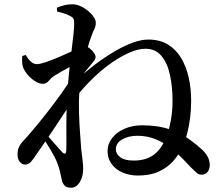

<svg xmlns="http://www.w3.org/2000/svg" viewBox="-20 -822 1040 898"><path d="M626 -1Q586 -1 553.5 -15Q521 -29 502 -55Q483 -81 483 -115Q483 -149 504.5 -176.5Q526 -204 563 -220Q600 -236 644 -236Q720 -236 774.5 -216.5Q829 -197 865.5 -170.5Q902 -144 923 -124Q941 -108 951 -89.5Q961 -71 961 -50Q961 -31 951 -18Q941 -5 923 -5Q910 -5 899.5 -14Q889 -23 872 -40Q858 -55 834.5 -79.5Q811 -104 779.5 -129Q748 -154 708.5 -170.5Q669 -187 623 -187Q581 -187 551.5 -170Q522 -153 522 -124Q522 -102 542.5 -86.5Q563 -71 605 -71Q661 -71 697 -96.5Q733 -122 756 -177Q770 -211 778.5 -256Q787 -301 787 -350Q787 -416 775 -471.5Q763 -527 735 -560.5Q707 -594 660 -594Q628 -594 588 -577Q548 -560 505 -530.5Q462 -501 421 -462Q380 -423 345 -380L349 -457Q365 -472 392 -494.5Q419 -517 453.5 -541.5Q488 -566 526 -587.5Q564 -609 602.5 -623Q641 -637 674 -637Q727 -637 765 -614Q803 -591 827 -551Q851 -511 862.5 -459.5Q874 -408 874 -351Q874 -307 869 -269Q864 -231 855.5 -198.5Q847 -166 834 -138Q818 -100 790.5 -69Q763 -38 722.5 -19.5Q682 -1 626 -1ZM98 -52Q84 -52 73 -65Q62 -78 62 -99Q62 -118 68 -132.5Q74 -147 88 -162Q106 -181 136 -216.5Q166 -252 200 -295.5Q234 -339 267 -385Q300 -431 325 -473L328 -366Q308 -335 285.5 -300.5Q263 -266 239.5 -230.5Q216 -195 192.5 -161Q169 -127 147 -95Q136 -78 125 -65.5Q114 -53 98 -52ZM312 56Q291 56 281.5 45.5Q272 35 268 15Q264 -5 260 -22Q256 -39 248 -59Q244 -71 235.5 -87.5Q227 -104 216 -122.5Q205 -141 193.5 -158.5Q182 -176 171 -191L183 -212Q195 -196 212.5 -176Q230 -156 246.5 -137.5Q263 -119 271 -110Q289 -93 290 -119Q291 -148 290.5 -193Q290 -238 291 -292Q292 -346 296 -397Q299 -445 304 -493Q309 -541 314.5 -584Q320 -627 323.5 -660.5Q327 -694 327 -712Q327 -729 323 -735.5Q319 -742 305 -749Q295 -754 280.5 -759Q266 -764 247 -768L246 -786Q263 -793 281 -797.5Q299 -802 318 -802Q337 -802 356 -793.5Q375 -785 391.5 -771.5Q408 -758 418 -743Q428 -728 428 -716Q428 -699 421 -685.5Q414 -672 405 -646Q398 -628 390 -598.5Q382 -569 374 -533Q366 -497 360 -460.5Q354 -424 351 -393Q348 -345 349.5 -294Q351 -243 354.5 -198.5Q358 -154 360 -123Q363 -98 366 -74.5Q369 -51 369 -32Q369 4 353 30Q337 56 312 56ZM182 -430Q163 -430 143.5 -442.5Q124 -455 108.5 -473.5Q93 -492 87 -510Q84 -522 83.5 -534.5Q83 -547 84 -560L100 -565Q112 -545 124.5 -533.5Q137 -522 153 -522Q166 -522 193 -531Q220 -540 252 -553.5Q284 -567 311.5 -580Q339 -593 352 -600Q363 -606 370.5 -606.5Q378 -607 386 -604Q401 -597 414 -581.5Q427 -566 427 -557Q427 -547 421 -539Q415 -531 405 -519Q388 -500 372 -478Q356 -456 340 -433L344 -492Q348 -500 353.5 -513.5Q359 -527 361 -536Q341 -528 316.5 -514.5Q292 -501 269.5 -488.5Q247 -476 233 -467Q218 -456 207 -443Q196 -430 182 -430Z"/></svg>

Font: Noto Serif TC SemiBold
Style: Regular
Weight: 600
Version: Version 2.002-H1;hotconv 1.1.0;makeotfexe 2.6.0